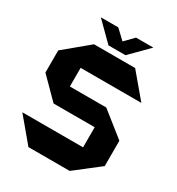

<svg xmlns="http://www.w3.org/2000/svg" viewBox="-204 -1005 1045 1133"><g transform="rotate(30 318.5 -438.5)"><path d="M195 -559V-719H474L608 -560V-559ZM162 0 29 -159V-160H442V0ZM162 -297 29 -431V-432H442V-297ZM29 -432V-582L194 -719H195V-432ZM442 0V-432H443L608 -301V-128L443 0ZM271 -756 150 -876V-877H268L374 -777ZM271 -756 389 -877H506V-876L387 -756Z"/></g></svg>

Font: Foldit
Style: Bold
Weight: 700
Version: Version 1.003